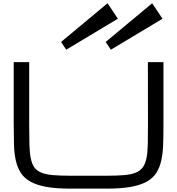

<svg xmlns="http://www.w3.org/2000/svg" viewBox="-20 -1126 1072 1162"><path d="M693.4 -1012.7 630.9 -1106.4 349.6 -872.1 380.9 -825.2ZM963.4 -1012.7 900.9 -1106.4 619.6 -872.1 650.9 -825.2ZM969.2 -750V-375Q969.2 -308.6 967.5 -253.9Q965.8 -199.2 956.3 -155.8Q946.8 -112.3 926.3 -80.1Q905.8 -47.9 867.7 -26.6Q829.6 -5.4 770.8 5.1Q711.9 15.6 626 15.6H406.2Q320.3 15.6 261.5 5.1Q202.6 -5.4 164.6 -26.6Q126.5 -47.9 105.7 -80.1Q85 -112.3 75.4 -155.8Q65.9 -199.2 64.5 -253.9Q63 -308.6 63 -375V-750H156.7V-375Q156.7 -304.7 158 -254.2Q159.2 -203.6 166 -168.9Q172.9 -134.3 187.7 -113.3Q202.6 -92.3 230.5 -81.1Q258.3 -69.8 301 -66.2Q343.8 -62.5 406.2 -62.5H626Q688 -62.5 731 -66.2Q773.9 -69.8 801.5 -81.1Q829.1 -92.3 844.2 -113.3Q859.4 -134.3 866.5 -168.9Q873.5 -203.6 874.5 -254.2Q875.5 -304.7 875.5 -375L875 -750Z"/></svg>

Font: Michroma
Style: Regular
Weight: 400
Version: Version 1.000